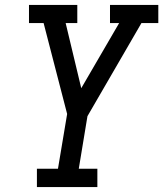

<svg xmlns="http://www.w3.org/2000/svg" viewBox="-20 -755 659 775"><path d="M129 0V-74H214L251 -295L156 -662H97V-735H292V-662H245L308 -399L461 -662H424V-735H619V-662H551L333 -286L298 -74H373V0Z"/></svg>

Font: Iosevka Etoile Oblique
Style: Regular
Weight: 400
Italic angle: -9°
Designer: Belleve Invis
Foundry: Belleve Invis
Version: Version 15.5.2; ttfautohint (v1.8.4)